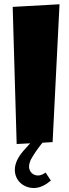

<svg xmlns="http://www.w3.org/2000/svg" viewBox="-20 -706 334 923"><path d="M51.3 110.4C51.3 161.1 91.8 197.8 143.1 197.8C171.9 197.8 199.7 183.1 224.6 162.1L199.2 123.5C188.5 131.3 175.3 137.7 162.6 137.7C140.1 137.7 119.6 120.6 119.6 94.7C119.6 84 123.5 72.3 127.4 63C142.1 35.6 159.7 11.2 178.7 -13.2L184.6 -20L232.9 -22.9L266.1 -685.5L41 -672.9L60.1 -13.7L125 -17.1L91.3 20.5C67.9 48.3 51.3 78.1 51.3 110.4Z"/></svg>

Font: Luckiest Guy
Style: Regular
Weight: 400
Designer: Astigmatic (AOETI)
Foundry: Astigmatic (AOETI)
Version: Version 1.001